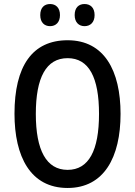

<svg xmlns="http://www.w3.org/2000/svg" viewBox="-20 -924 671 954"><path d="M180 -849C180 -812 201 -794 229 -794C257 -794 278 -813 278 -849C278 -886 257 -904 229 -904C201 -904 180 -887 180 -849ZM351 -849C351 -813 372 -794 400 -794C429 -794 450 -813 450 -849C450 -886 429 -904 400 -904C372 -904 351 -887 351 -849ZM579 -358C579 -573 498 -724 316 -724C140 -724 52 -595 52 -359C52 -146 131 10 316 10C497 10 579 -143 579 -358ZM158 -358C158 -538 209 -635 316 -635C422 -635 472 -539 472 -358C472 -176 421 -80 316 -80C210 -80 158 -178 158 -358Z"/></svg>

Font: Noto Sans Sinhala Condensed Medium
Style: Regular
Weight: 500
Width: 3
Designer: Jelle Bosma - Monotype Design Team
Foundry: Monotype Imaging Inc.
Version: Version 2.006